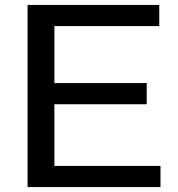

<svg xmlns="http://www.w3.org/2000/svg" viewBox="-20 -760 722 780"><path d="M92 0V-740H627V-654H201V-422.5H576V-336.5H201V-86H632V0Z"/></svg>

Font: Encode Sans Expanded Medium
Style: Regular
Weight: 500
Width: 7
Designer: Multiple Designers
Foundry: Impallari Type
Version: Version 3.000; ttfautohint (v1.8.3) -l 8 -r 50 -G 200 -x 14 